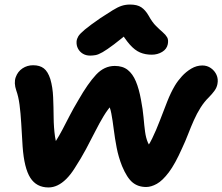

<svg xmlns="http://www.w3.org/2000/svg" viewBox="-20 -809 977 844"><path d="M193.4 15Q140.4 15 113.3 -27.4Q86.2 -69.8 79.4 -165Q76 -221.6 73.3 -267.1Q70.6 -312.6 65.9 -348.5Q61.2 -384.4 51.6 -411Q40.2 -444.6 49.1 -469.6Q58 -494.6 78.8 -508.4Q99.6 -522.2 125.6 -522.2Q154.8 -522.2 172.6 -508.5Q190.4 -494.8 201.2 -461.6Q211.8 -425.4 213.6 -381.7Q215.4 -338 215.8 -293.1Q216.2 -248.2 221.8 -208.6Q227.4 -169 245.4 -141L189.2 -139.6Q209.8 -164.2 225.3 -188.7Q240.8 -213.2 254.9 -240.1Q269 -267 285.4 -299Q301.8 -331 325 -369.8Q366 -441.6 402.1 -480.4Q438.2 -519.2 484.6 -519.2Q519.2 -519.2 541.3 -501.8Q563.4 -484.4 577.3 -451.2Q591.2 -418 599.8 -370.2Q608 -327.8 611 -292.8Q614 -257.8 617.7 -230.2Q621.4 -202.6 630.1 -182.3Q638.8 -162 657.6 -149.6L608.6 -139.2Q631 -163.2 648.9 -200.2Q666.8 -237.2 682.9 -279.4Q699 -321.6 714.9 -362.1Q730.8 -402.6 749 -433Q761.6 -454 779.8 -473.9Q798 -493.8 821.1 -507.5Q844.2 -521.2 869.6 -521.2Q890.6 -521.2 907.2 -509.5Q923.8 -497.8 931.9 -479.6Q940 -461.4 935.8 -439.6Q933 -424 922.7 -409.9Q912.4 -395.8 898.6 -381.8Q877.8 -361.6 861.6 -335.8Q845.4 -310 832.3 -280.6Q819.2 -251.2 807.1 -219.8Q795 -188.4 780.6 -157.8Q749.8 -88.2 722.1 -51.5Q694.4 -14.8 669.4 -0.9Q644.4 13 622.4 13Q587 13 562.6 -7.1Q538.2 -27.2 516.6 -78.8Q500.8 -118.4 492.8 -160Q484.8 -201.6 480 -240.5Q475.2 -279.4 469.4 -310.2Q463.6 -341 452 -358L476.6 -353.6Q454.2 -329.6 435.5 -298.6Q416.8 -267.6 398.3 -230.9Q379.8 -194.2 358.1 -153.6Q336.4 -113 308 -69.2Q290.2 -41 271.2 -22.2Q252.2 -3.4 232.7 5.8Q213.2 15 193.4 15ZM376 -564.6Q357.8 -564.6 344 -573Q330.2 -581.4 322.8 -595.5Q315.4 -609.6 316.6 -627Q317.6 -638 324.1 -649.1Q330.6 -660.2 352.6 -678.7Q374.6 -697.2 422.2 -730Q455.2 -751.6 476.5 -764.7Q497.8 -777.8 514.8 -783.4Q531.8 -789 551.8 -789Q583.2 -789 601.1 -777Q619 -765 633.2 -740.4Q649.2 -711.2 665.9 -694.7Q682.6 -678.2 695.4 -667.2Q708.2 -656.2 714.7 -645Q721.2 -633.8 717.6 -614.8Q713.2 -593.2 692.9 -580.9Q672.6 -568.6 647 -568.6Q618.4 -568.6 595.5 -578.4Q572.6 -588.2 550.7 -612.9Q528.8 -637.6 502.4 -682.2L563.4 -680.8Q512.8 -637.8 481.3 -614.1Q449.8 -590.4 431.1 -579.7Q412.4 -569 400.2 -566.8Q388 -564.6 376 -564.6Z"/></svg>

Font: Shantell Sans Light
Style: Italic
Weight: 300
Italic angle: -11°
Designer: Stephen Nixon, Anya Danilova, Shantell Martin
Foundry: Arrow Type
Version: Version 1.008;[ac192a2d6]